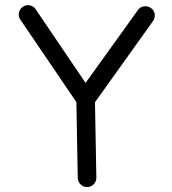

<svg xmlns="http://www.w3.org/2000/svg" viewBox="-20 -700 678 756"><path d="M323.2 36.6Q308.1 36.6 297.4 26.1Q286.6 15.6 286.1 0.5L280.8 -297.9L60.5 -622.1Q51.8 -634.3 54.4 -649.2Q57.1 -664.1 69.3 -672.9Q81.5 -681.6 96.4 -679.2Q111.3 -676.8 120.1 -664.1L316.9 -373.5L522.5 -659.7Q530.8 -672.4 546.1 -674.8Q561.5 -677.2 573.7 -668.9Q586.4 -660.6 588.9 -645.5Q591.3 -630.4 583 -617.7L354 -297.4L359.4 -0.5Q359.4 14.6 349.1 25.4Q338.9 36.1 323.2 36.6Z"/></svg>

Font: Mikhak-FD Regular
Style: FD-Regular
Weight: 400
Designer: Amin Abedi
Version: Version 3.2